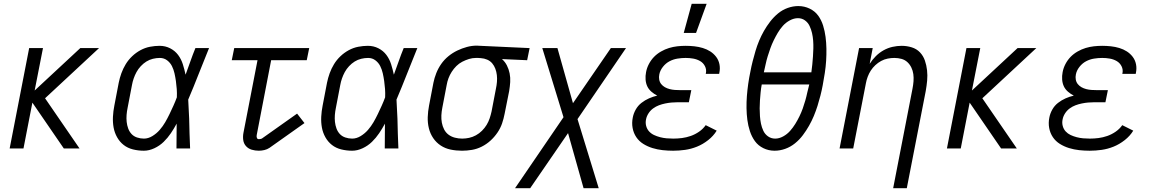

<svg xmlns="http://www.w3.org/2000/svg" viewBox="-20 -784 6090 1014"><path d="M317 0 151 -242 104 0H31L134 -530H207L163 -306L404 -530H503L218 -265L400 0Z M740 12Q710 12 682 5Q654 -2 633 -18.5Q612 -35 598.5 -59Q585 -83 580 -110.5Q575 -138 576.5 -167.5Q578 -197 584 -227L607 -347Q612 -372 621 -397Q630 -422 644 -445Q658 -468 678 -487Q698 -506 722 -519Q746 -532 772 -537Q798 -542 823 -542Q853 -542 878.5 -529Q904 -516 920.5 -494Q937 -472 945.5 -445Q954 -418 960 -390L961 -392Q974 -427 986 -461.5Q998 -496 1012 -530H1084Q1056 -462 1029.5 -394Q1003 -326 974 -258Q976 -233 976.5 -208Q977 -183 979 -158Q980 -118 981 -78.5Q982 -39 984 0H912Q912 -33 912.5 -65.5Q913 -98 913 -131Q899 -105 882.5 -80.5Q866 -56 844.5 -35Q823 -14 795 -1Q767 12 740 12ZM740 -52Q763 -52 785 -65.5Q807 -79 823.5 -98Q840 -117 852.5 -138.5Q865 -160 875.5 -182Q886 -204 896 -226Q906 -248 914 -270Q915 -292 913.5 -313.5Q912 -335 909 -356Q906 -377 901.5 -397Q897 -417 888 -435Q879 -453 862.5 -465.5Q846 -478 824 -478Q806 -478 787.5 -473.5Q769 -469 753 -459Q737 -449 723.5 -434.5Q710 -420 701 -403.5Q692 -387 686 -369.5Q680 -352 677 -335L654 -215Q650 -196 648.5 -177Q647 -158 649 -140Q651 -122 657 -105.5Q663 -89 674.5 -76.5Q686 -64 703.5 -58Q721 -52 740 -52Z M1347 12Q1327 12 1309 6.5Q1291 1 1279 -12.5Q1267 -26 1264.5 -45Q1262 -64 1266 -84L1340 -466H1204L1217 -530H1613L1600 -466H1412L1336 -72Q1334 -64 1336.5 -56.5Q1339 -49 1347 -49Q1351 -49 1356 -50Q1361 -51 1364 -53L1549 -184L1588 -134L1403 -3Q1391 5 1376 8.5Q1361 12 1347 12Z M1840 12Q1810 12 1782 5Q1754 -2 1733 -18.5Q1712 -35 1698.5 -59Q1685 -83 1680 -110.5Q1675 -138 1676.5 -167.5Q1678 -197 1684 -227L1707 -347Q1712 -372 1721 -397Q1730 -422 1744 -445Q1758 -468 1778 -487Q1798 -506 1822 -519Q1846 -532 1872 -537Q1898 -542 1923 -542Q1953 -542 1978.5 -529Q2004 -516 2020.5 -494Q2037 -472 2045.5 -445Q2054 -418 2060 -390L2061 -392Q2074 -427 2086 -461.5Q2098 -496 2112 -530H2184Q2156 -462 2129.5 -394Q2103 -326 2074 -258Q2076 -233 2076.5 -208Q2077 -183 2079 -158Q2080 -118 2081 -78.5Q2082 -39 2084 0H2012Q2012 -33 2012.5 -65.5Q2013 -98 2013 -131Q1999 -105 1982.5 -80.5Q1966 -56 1944.5 -35Q1923 -14 1895 -1Q1867 12 1840 12ZM1840 -52Q1863 -52 1885 -65.5Q1907 -79 1923.5 -98Q1940 -117 1952.5 -138.5Q1965 -160 1975.5 -182Q1986 -204 1996 -226Q2006 -248 2014 -270Q2015 -292 2013.5 -313.5Q2012 -335 2009 -356Q2006 -377 2001.5 -397Q1997 -417 1988 -435Q1979 -453 1962.5 -465.5Q1946 -478 1924 -478Q1906 -478 1887.5 -473.5Q1869 -469 1853 -459Q1837 -449 1823.5 -434.5Q1810 -420 1801 -403.5Q1792 -387 1786 -369.5Q1780 -352 1777 -335L1754 -215Q1750 -196 1748.5 -177Q1747 -158 1749 -140Q1751 -122 1757 -105.5Q1763 -89 1774.5 -76.5Q1786 -64 1803.5 -58Q1821 -52 1840 -52Z M2420 12Q2389 12 2360 6Q2331 0 2307.5 -15.5Q2284 -31 2268 -54.5Q2252 -78 2245 -106.5Q2238 -135 2239 -165.5Q2240 -196 2246 -227L2269 -347Q2274 -372 2284 -397.5Q2294 -423 2310 -446Q2326 -469 2348 -487Q2370 -505 2395 -517Q2420 -529 2446 -536Q2472 -543 2498 -543Q2502 -543 2507 -542.5Q2512 -542 2517 -542L2777 -530L2764 -466L2631 -472Q2647 -458 2657 -438.5Q2667 -419 2671.5 -396.5Q2676 -374 2674.5 -350.5Q2673 -327 2669 -303L2645 -183Q2640 -157 2631.5 -132Q2623 -107 2607 -83.5Q2591 -60 2570 -41Q2549 -22 2524 -9.5Q2499 3 2472.5 7.5Q2446 12 2420 12ZM2421 -52Q2439 -52 2457.5 -56Q2476 -60 2493.5 -69.5Q2511 -79 2525.5 -93.5Q2540 -108 2550 -124.5Q2560 -141 2566 -159Q2572 -177 2576 -195L2599 -315Q2603 -333 2604.5 -351.5Q2606 -370 2604 -387.5Q2602 -405 2596 -421Q2590 -437 2579.5 -449.5Q2569 -462 2553 -469Q2537 -476 2519 -477L2505 -478H2493Q2475 -478 2457 -472.5Q2439 -467 2421.5 -458Q2404 -449 2390 -435Q2376 -421 2365.5 -404.5Q2355 -388 2348.5 -370.5Q2342 -353 2339 -335L2316 -215Q2312 -195 2311 -175Q2310 -155 2313.5 -136Q2317 -117 2325.5 -100.5Q2334 -84 2348.5 -73Q2363 -62 2382 -57Q2401 -52 2421 -52Z M3142 210H3062L2980 -81L2780 210H2700L2956 -165L2844 -530H2924L3006 -239L3206 -530H3286L3030 -155Z M3535 12Q3507 12 3479.5 9Q3452 6 3426 -2Q3400 -10 3377.5 -24Q3355 -38 3340.5 -59.5Q3326 -81 3321 -108Q3316 -135 3322 -164Q3326 -185 3337.5 -205.5Q3349 -226 3367.5 -240.5Q3386 -255 3407.5 -264.5Q3429 -274 3451 -279Q3435 -287 3420.5 -299.5Q3406 -312 3398.5 -328Q3391 -344 3389.5 -363.5Q3388 -383 3392 -403Q3396 -425 3407 -446Q3418 -467 3434 -483.5Q3450 -500 3471 -512Q3492 -524 3513.5 -530.5Q3535 -537 3557 -539.5Q3579 -542 3601 -542Q3624 -542 3647 -539.5Q3670 -537 3691.5 -530.5Q3713 -524 3731 -512.5Q3749 -501 3762 -484Q3775 -467 3779.5 -445Q3784 -423 3779 -399L3778 -394H3707L3708 -397Q3712 -417 3703 -434.5Q3694 -452 3677.5 -461.5Q3661 -471 3641.5 -474.5Q3622 -478 3601 -478Q3580 -478 3558 -474.5Q3536 -471 3516 -460.5Q3496 -450 3481 -431Q3466 -412 3462 -391Q3459 -377 3461.5 -363.5Q3464 -350 3472 -340Q3480 -330 3491.5 -323.5Q3503 -317 3516.5 -313.5Q3530 -310 3544 -309Q3558 -308 3572 -308H3631L3618 -244H3559Q3543 -244 3526.5 -242.5Q3510 -241 3493 -237.5Q3476 -234 3460 -228Q3444 -222 3429.5 -211.5Q3415 -201 3405 -185.5Q3395 -170 3392 -154Q3388 -136 3392.5 -119Q3397 -102 3408 -90Q3419 -78 3434 -71Q3449 -64 3466 -59.5Q3483 -55 3500.5 -53.5Q3518 -52 3536 -52Q3559 -52 3582 -55Q3605 -58 3628 -66Q3651 -74 3672 -88.5Q3693 -103 3707 -123L3765 -94Q3748 -66 3720 -44Q3692 -22 3661 -9.5Q3630 3 3598 7.5Q3566 12 3535 12ZM3591 -610 3633 -764H3712L3656 -610Z M4071 12Q4039 12 4011.5 -1.5Q3984 -15 3967 -38.5Q3950 -62 3940.5 -91Q3931 -120 3927 -150.5Q3923 -181 3922.5 -213Q3922 -245 3924.5 -277Q3927 -309 3931.5 -341Q3936 -373 3943 -406Q3948 -433 3955 -460.5Q3962 -488 3970 -515Q3978 -542 3989 -568.5Q4000 -595 4014.5 -620.5Q4029 -646 4047.5 -670Q4066 -694 4089 -713Q4112 -732 4140 -742Q4168 -752 4196 -752Q4228 -752 4256 -738.5Q4284 -725 4301 -701.5Q4318 -678 4327 -649Q4336 -620 4340 -589Q4344 -558 4344.5 -526.5Q4345 -495 4343 -463Q4341 -431 4336 -398.5Q4331 -366 4325 -334Q4320 -307 4313 -279.5Q4306 -252 4297.5 -225Q4289 -198 4278 -171.5Q4267 -145 4252.5 -119.5Q4238 -94 4220 -70Q4202 -46 4178.5 -27Q4155 -8 4127 2Q4099 12 4071 12ZM4014 -402H4265Q4268 -423 4270 -444Q4272 -465 4273.5 -486Q4275 -507 4275.5 -528Q4276 -549 4274.5 -569.5Q4273 -590 4268.5 -609.5Q4264 -629 4255.5 -647Q4247 -665 4231 -676.5Q4215 -688 4194 -688Q4173 -688 4151.5 -676.5Q4130 -665 4114.5 -647.5Q4099 -630 4087.5 -610.5Q4076 -591 4066 -570.5Q4056 -550 4048.5 -529Q4041 -508 4034.5 -487Q4028 -466 4023.5 -444.5Q4019 -423 4014 -402ZM4074 -52Q4095 -52 4116 -63.5Q4137 -75 4152.5 -92.5Q4168 -110 4180 -129.5Q4192 -149 4202 -169.5Q4212 -190 4219.5 -211Q4227 -232 4233 -253Q4239 -274 4243.5 -295.5Q4248 -317 4254 -338H4003Q3999 -317 3997 -296Q3995 -275 3993.5 -254Q3992 -233 3992 -212Q3992 -191 3993.5 -170.5Q3995 -150 3999 -130.5Q4003 -111 4011.5 -93Q4020 -75 4036.5 -63.5Q4053 -52 4074 -52Z M4697 210 4799 -315Q4803 -335 4804.5 -354.5Q4806 -374 4803.5 -392.5Q4801 -411 4793 -427.5Q4785 -444 4772 -456Q4759 -468 4741 -473Q4723 -478 4703 -478Q4686 -478 4668 -474.5Q4650 -471 4633.5 -462Q4617 -453 4603 -440Q4589 -427 4579 -411.5Q4569 -396 4562.5 -378.5Q4556 -361 4553 -344L4486 0H4414L4517 -530H4589L4573 -447Q4587 -469 4605.5 -487.5Q4624 -506 4646.5 -518.5Q4669 -531 4693.5 -536.5Q4718 -542 4742 -542Q4769 -542 4795 -534Q4821 -526 4838.5 -507.5Q4856 -489 4864.5 -464.5Q4873 -440 4876 -413Q4879 -386 4876.5 -358.5Q4874 -331 4869 -303L4769 210Z M5267 0 5101 -242 5054 0H4981L5084 -530H5157L5113 -306L5354 -530H5453L5168 -265L5350 0Z M5735 12Q5707 12 5679.5 9Q5652 6 5626 -2Q5600 -10 5577.5 -24Q5555 -38 5540.5 -59.5Q5526 -81 5521 -108Q5516 -135 5522 -164Q5526 -185 5537.5 -205.5Q5549 -226 5567.5 -240.5Q5586 -255 5607.5 -264.5Q5629 -274 5651 -279Q5635 -287 5620.5 -299.5Q5606 -312 5598.5 -328Q5591 -344 5589.5 -363.5Q5588 -383 5592 -403Q5596 -425 5607 -446Q5618 -467 5634 -483.5Q5650 -500 5671 -512Q5692 -524 5713.5 -530.5Q5735 -537 5757 -539.5Q5779 -542 5801 -542Q5824 -542 5847 -539.5Q5870 -537 5891.5 -530.5Q5913 -524 5931 -512.5Q5949 -501 5962 -484Q5975 -467 5979.5 -445Q5984 -423 5979 -399L5978 -394H5907L5908 -397Q5912 -417 5903 -434.5Q5894 -452 5877.5 -461.5Q5861 -471 5841.5 -474.5Q5822 -478 5801 -478Q5780 -478 5758 -474.5Q5736 -471 5716 -460.5Q5696 -450 5681 -431Q5666 -412 5662 -391Q5659 -377 5661.5 -363.5Q5664 -350 5672 -340Q5680 -330 5691.5 -323.5Q5703 -317 5716.5 -313.5Q5730 -310 5744 -309Q5758 -308 5772 -308H5831L5818 -244H5759Q5743 -244 5726.5 -242.5Q5710 -241 5693 -237.5Q5676 -234 5660 -228Q5644 -222 5629.5 -211.5Q5615 -201 5605 -185.5Q5595 -170 5592 -154Q5588 -136 5592.5 -119Q5597 -102 5608 -90Q5619 -78 5634 -71Q5649 -64 5666 -59.5Q5683 -55 5700.5 -53.5Q5718 -52 5736 -52Q5759 -52 5782 -55Q5805 -58 5828 -66Q5851 -74 5872 -88.5Q5893 -103 5907 -123L5965 -94Q5948 -66 5920 -44Q5892 -22 5861 -9.5Q5830 3 5798 7.5Q5766 12 5735 12Z"/></svg>

Font: Lode Term
Style: Italic
Weight: 400
Italic angle: -11°
Monospace: yes
Designer: Belleve Invis
Foundry: Belleve Invis
Version: Version 29.2.0